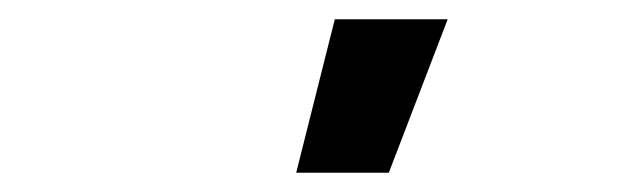

<svg xmlns="http://www.w3.org/2000/svg" viewBox="-20 -779 640 199"><path d="M287 -600 327 -759H444L383 -600Z"/></svg>

Font: Iosevka HT Extrabold Extended
Style: Italic
Weight: 800
Width: 7
Italic angle: -9°
Monospace: yes
Designer: Belleve Invis
Foundry: Belleve Invis
Version: Version 32.3.0; ttfautohint (v1.8.4)